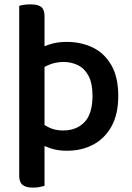

<svg xmlns="http://www.w3.org/2000/svg" viewBox="-20 -677 607 880"><path d="M68 -53H184V-604Q184 -633 169 -645Q154 -657 120 -657Q104 -657 89.5 -655Q75 -653 68 -650ZM286 14Q355 14 408 -14.5Q461 -43 491.5 -98.5Q522 -154 522 -238Q522 -324 490 -379Q458 -434 404.5 -459.5Q351 -485 286 -485Q242 -485 207 -473.5Q172 -462 152 -451L168 -360Q191 -376 217 -384.5Q243 -393 272 -393Q308 -393 338.5 -377.5Q369 -362 386.5 -328Q404 -294 404 -238Q404 -156 367.5 -117.5Q331 -79 269 -79Q232 -79 205 -92.5Q178 -106 159 -122V-21Q179 -8 212.5 3Q246 14 286 14ZM184 -83 68 -85V128Q68 158 83.5 170.5Q99 183 131 183Q148 183 162 180Q176 177 184 175Z"/></svg>

Font: BalooTamma2SemiBold
Style: Regular
Weight: 600
Designer: Divya Kowshik, Shuchita Grover and Ek Type
Foundry: Ek Type
Version: Version 1.700